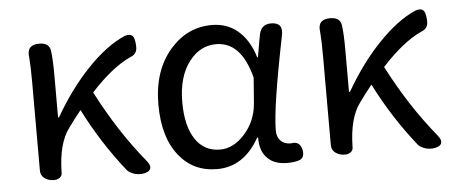

<svg xmlns="http://www.w3.org/2000/svg" viewBox="-43 -652 1794 760"><g transform="rotate(-5 853.5 -272.0)"><path d="M435 -14Q341 -132 273 -267Q245 -232 222 -200Q179 -142 177 -28V-26Q177 -14 167.5 -7Q158 0 145 0Q123 0 108 -11Q92 -22 92 -42V-197V-394Q92 -458 89 -492Q81 -543 133 -543Q172 -543 177 -512Q182 -477 182 -416V-246H186Q247 -352 319 -428Q398 -512 473 -544Q494 -551 504 -541Q512 -533 514 -508Q516 -488 511 -478Q505 -465 489 -459Q415 -426 329 -332Q412 -171 516 -44Q533 -24 527 -10.5Q521 3 493 6H490Q474 7 458.5 1Q443 -5 435 -14Z M792 13Q697 13 641 -58Q582 -131 582 -262Q582 -396 654 -479Q722 -557 820 -557Q876 -557 918 -525Q966 -487 988 -414H991L1002 -478L1007 -504Q1015 -543 1054 -543Q1104 -543 1093 -491Q1036 -210 1036 -119Q1036 -92 1052 -77Q1066 -63 1090 -63Q1091 -63 1092 -63Q1127 -70 1135 -33Q1141 -1 1117 7Q1098 13 1071 13Q1020 13 993 -14Q963 -42 964 -97H960Q898 13 792 13ZM810 -63Q864 -63 908.5 -113Q953 -163 959 -232L963 -283L967 -335Q930 -480 830 -480Q767 -480 724 -425Q677 -365 677 -263Q677 -168 712 -115.5Q747 -63 810 -63Z M1591 -14Q1497 -132 1429 -267Q1401 -232 1378 -200Q1335 -142 1333 -28V-26Q1333 -14 1323.5 -7Q1314 0 1301 0Q1279 0 1264 -11Q1248 -22 1248 -42V-197V-394Q1248 -458 1245 -492Q1237 -543 1289 -543Q1328 -543 1333 -512Q1338 -477 1338 -416V-246H1342Q1403 -352 1475 -428Q1554 -512 1629 -544Q1650 -551 1660 -541Q1668 -533 1670 -508Q1672 -488 1667 -478Q1661 -465 1645 -459Q1571 -426 1485 -332Q1568 -171 1672 -44Q1689 -24 1683 -10.5Q1677 3 1649 6H1646Q1630 7 1614.5 1Q1599 -5 1591 -14Z"/></g></svg>

Font: GenSenRounded JP R
Style: Regular
Weight: 400
Version: Version 1.501;PS 1;hotconv 16.6.51;makeotf.lib2.5.65220